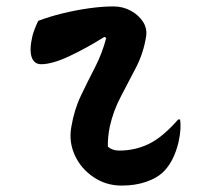

<svg xmlns="http://www.w3.org/2000/svg" viewBox="-20 -566 640 598"><path d="M99 -501Q133 -514 173.5 -524Q214 -534 256 -540Q298 -546 333 -546Q363 -546 387.5 -532.5Q412 -519 425.5 -498Q439 -477 435 -452Q427 -401 403.5 -355.5Q380 -310 356.5 -265.5Q333 -221 322 -172Q315 -137 316 -109Q330 -97 351 -97Q401 -97 444 -118Q487 -139 535 -194H541Q543 -181 542 -163.5Q541 -146 536 -123Q521 -61 487 -29Q468 -11 434.5 0.5Q401 12 359 12Q310 12 271 -14.5Q232 -41 213 -82.5Q194 -124 202 -170Q211 -224 232 -268Q253 -312 275.5 -355.5Q298 -399 311 -448L305 -451Q251 -417 197 -391.5Q143 -366 108 -366Q86 -366 78.5 -388.5Q71 -411 81 -454Q87 -476 99 -501Z"/></svg>

Font: Recursive Mn Csl St SmB
Style: Italic
Weight: 600
Italic angle: -15°
Monospace: yes
Version: Version 1.079;hotconv 1.0.112;makeotfexe 2.5.65598; ttfautoh